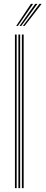

<svg xmlns="http://www.w3.org/2000/svg" viewBox="-20 -980 237 1000"><path d="M94 0V-800H103.2V0ZM57.8 0V-800H66.8V0ZM75.8 0V-800H85V0ZM64.5 -845 141.2 -959.8H152.5L73.2 -845ZM99.2 -845 185.5 -959.8H196.8L108.2 -845ZM81.8 -845 163.2 -959.8H174.8L90.8 -845Z"/></svg>

Font: Big Shoulders Inline Display Thin Light
Style: Regular
Weight: 300
Version: Version 2.002